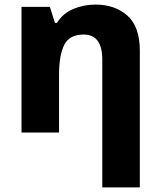

<svg xmlns="http://www.w3.org/2000/svg" viewBox="-20 -579 702 839"><path d="M397 -559Q346 -559 300.5 -540Q255 -521 229 -479H220L198 -549H74V0H238V-252Q238 -337 260.5 -382.5Q283 -428 346 -428Q427 -428 427 -318V240H591V-357Q591 -463 536.5 -511Q482 -559 397 -559Z"/></svg>

Font: Noto Sans UI Extra
Style: Regular
Weight: 800
Designer: Monotype Design Team
Foundry: Monotype Imaging Inc.
Version: Version 1.901